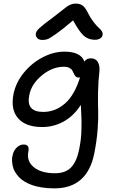

<svg xmlns="http://www.w3.org/2000/svg" viewBox="-20 -788 651 1067"><path d="M215.8 -565.9Q196.8 -565.9 186.8 -576.7Q176.8 -587.4 179.2 -603Q181.6 -615.2 199 -631.8Q216.3 -648.4 277.8 -693.8Q297.4 -708.5 320.6 -727.1Q343.8 -745.6 352.3 -751.7Q360.8 -757.8 373.3 -762.9Q385.7 -768.1 399.9 -768.1Q424.3 -768.1 439 -757.3Q453.6 -746.6 467.8 -717.8Q482.4 -688.5 499.8 -666Q517.1 -643.6 528.1 -634.3Q539.1 -625 545.7 -614.7Q552.2 -604.5 549.8 -592.8Q548.3 -581.5 536.1 -574.2Q523.9 -566.9 507.8 -566.9Q472.2 -566.9 447 -588.1Q421.9 -609.4 386.2 -674.8Q328.1 -625 292.2 -599.9Q256.3 -574.7 243.7 -570.3Q231 -565.9 215.8 -565.9ZM282.2 258.8Q245.6 258.8 213.9 253.9Q182.1 249 158.7 240.7Q135.3 232.4 116 220.7Q96.7 209 84.5 195.3Q72.3 181.6 63.2 166.5Q54.2 151.4 51 136Q47.9 120.6 46.9 105.2Q45.9 89.8 49.8 76.2Q54.2 50.8 72 33Q89.8 15.1 110.8 15.1Q144.5 15.1 138.2 50.8Q126 106.4 167.2 140.6Q208.5 174.8 286.1 174.8Q344.2 174.8 375.5 141.8Q406.7 108.9 419.9 42Q425.8 12.7 429 -13.7Q432.1 -40 432.6 -70.1Q433.1 -100.1 433.1 -113.5Q433.1 -127 431.2 -163.3Q429.2 -199.7 429.2 -205.1Q389.2 -143.1 333.5 -112.5Q277.8 -82 214.8 -82Q123.5 -82 80.8 -130.4Q38.1 -178.7 55.2 -266.1Q67.9 -328.6 111.8 -383.1Q155.8 -437.5 216.6 -469.2Q277.3 -501 337.9 -501Q429.2 -501 449.2 -445.8Q460.9 -463.9 484.9 -463.9Q512.7 -463.9 524.4 -442.1Q536.1 -420.4 532.2 -389.2Q525.9 -334.5 524.9 -275.4Q523.9 -216.3 525.6 -173.8Q527.3 -131.3 522.5 -67.6Q517.6 -3.9 503.9 64.9Q464.8 258.8 282.2 258.8ZM143.1 -261.2Q122.6 -166 220.2 -166Q287.1 -166 340.6 -212.4Q394 -258.8 424.8 -357.9Q422.9 -356.9 418 -356.9Q407.2 -356.9 400.9 -363Q394.5 -369.1 390.9 -377.9Q387.2 -386.7 382.1 -395.8Q377 -404.8 365.2 -410.9Q353.5 -417 335 -417Q271 -417 213.1 -369.4Q155.3 -321.8 143.1 -261.2Z"/></svg>

Font: Shantell Sans Normal
Style: Italic
Weight: 400
Italic angle: -11.31°
Designer: Stephen Nixon, Anya Danilova, Shantell Martin
Foundry: Arrow Type
Version: Version 1.006;[559af2be0]